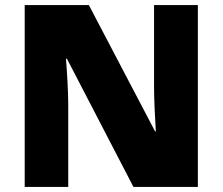

<svg xmlns="http://www.w3.org/2000/svg" viewBox="-20 -734 874 754"><path d="M757 0V-714H585V-391C585 -342 589 -264 592 -218H589L329 -714H77V0H248V-322C248 -375 243 -457 239 -503H243L504 0Z"/></svg>

Font: Noto Sans Bengali Black
Style: Regular
Weight: 900
Designer: Jelle Bosma - Monotype Design Team
Foundry: Monotype Imaging Inc.
Version: Version 2.003